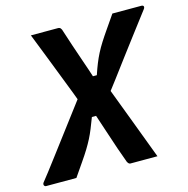

<svg xmlns="http://www.w3.org/2000/svg" viewBox="-125 -799 878 899"><g transform="rotate(-15 314.5 -350.0)"><path d="M398 0Q395 0 392.5 -1.5Q390 -3 388 -5Q386 -7 384 -11Q373 -40 358 -83.5Q343 -127 327.5 -175Q312 -223 297 -267L248 -325Q225 -388 200.5 -450Q176 -512 152 -575Q128 -638 103 -700Q137 -700 169 -700Q201 -700 234 -700Q239 -700 242 -698.5Q245 -697 247 -694.5Q249 -692 251 -688Q265 -645 279 -602.5Q293 -560 308 -517.5Q323 -475 337 -431L386 -379Q422 -285 457.5 -190Q493 -95 529 0Q494 0 463.5 0Q433 0 398 0ZM639 -700Q644 -700 647 -697.5Q650 -695 649.5 -690.5Q649 -686 645 -681Q635 -668 613 -639Q591 -610 561 -570.5Q531 -531 498 -487Q465 -443 432.5 -399.5Q400 -356 372 -320L298 -440H353Q363 -470 372.5 -493.5Q382 -517 393 -538.5Q404 -560 418.5 -583Q433 -606 452.5 -634Q472 -662 498 -700Q534 -700 569 -700Q604 -700 639 -700ZM-11 0Q-15 0 -18 -3Q-21 -6 -21 -10.5Q-21 -15 -18 -19Q-7 -32 15 -61Q37 -90 67 -129.5Q97 -169 130 -213Q163 -257 196 -300.5Q229 -344 256 -380L334 -257H280Q269 -228 259.5 -204.5Q250 -181 239.5 -160.5Q229 -140 215 -117Q201 -94 181.5 -66Q162 -38 136 0Q99 0 62.5 0Q26 0 -11 0Z"/></g></svg>

Font: RecMonoLinear Nerd Font Mono
Style: Bold Italic
Weight: 700
Italic angle: -10°
Monospace: yes
Version: Version 1.085; ttfautohint (v1.8.4.7-5d5b);Nerd Fonts 3.2.1